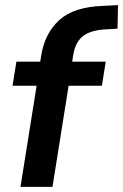

<svg xmlns="http://www.w3.org/2000/svg" viewBox="-20 -730 481 750"><path d="M60 0 123 -395H29L44 -489H137L141 -513Q155 -600 211.5 -651.5Q268 -703 382 -707L441 -710L439 -618L387 -615Q331 -611 302.5 -587.5Q274 -564 266 -515L262 -489H393L378 -395H248L185 0Z"/></svg>

Font: Nunito Sans
Style: Bold Italic
Weight: 700
Italic angle: -9°
Designer: Vernon Adams
Foundry: Vernon Adams
Version: Version 3.006; ttfautohint (v1.8.3)